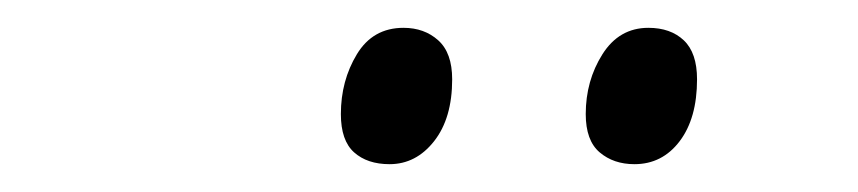

<svg xmlns="http://www.w3.org/2000/svg" viewBox="-20 -762 617 138"><path d="M436 -644Q421 -644 411 -652.5Q401 -661 401 -680Q401 -704 413 -723Q425 -742 446 -742Q462 -742 471.5 -733Q481 -724 481 -705Q481 -677 468.5 -660.5Q456 -644 436 -644ZM260 -644Q244 -644 234.5 -652.5Q225 -661 225 -680Q225 -704 236.5 -723Q248 -742 270 -742Q285 -742 295 -733Q305 -724 305 -705Q305 -677 292 -660.5Q279 -644 260 -644Z"/></svg>

Font: Noto Serif Light
Style: Italic
Weight: 300
Italic angle: -12°
Designer: Monotype Design Team
Foundry: Monotype Imaging Inc.
Version: Version 2.013